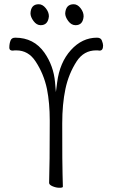

<svg xmlns="http://www.w3.org/2000/svg" viewBox="-20 -883 540 907"><path d="M202 -462Q187 -534 148 -593Q114 -645 57 -645H50Q46 -645 41 -644H39Q24 -644 24 -658Q24 -677 30 -692Q35 -705 52 -705Q140 -705 190 -634Q233 -572 240 -495L244 -448L250 -494Q262 -588 315 -646.5Q368 -705 438 -705Q456 -705 461 -692Q467 -677 467 -668Q467 -644 451 -644H449Q444 -645 441 -645H434Q376 -645 342 -593Q304 -534 289 -462.5Q274 -391 274 -300Q274 -95 275.5 -60Q277 -25 277 -1Q277 4 261 4Q245 4 228.5 -3Q212 -10 212 -19Q215 -108 215 -303Q215 -309 215 -315Q215 -396 202 -462ZM172 -764Q153 -764 138.5 -783.5Q124 -803 124 -820Q126 -863 163 -863Q181 -863 196 -844.5Q211 -826 211 -806Q207 -764 172 -764ZM337 -764Q317 -764 302.5 -783.5Q288 -803 288 -820Q291 -863 328 -863Q346 -863 360.5 -844.5Q375 -826 375 -806Q372 -764 337 -764Z"/></svg>

Font: Moon Stars Kai HW Light
Style: Regular
Weight: 300
Designer: GuiWonder
Version: Version 1.101